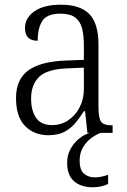

<svg xmlns="http://www.w3.org/2000/svg" viewBox="-20 -564 541 815"><path d="M185 10Q126 10 87 -28.5Q48 -67 48 -148Q48 -227 100 -265Q152 -303 259 -307L336 -310V-372Q336 -413 328.5 -443Q321 -473 299.5 -489.5Q278 -506 237 -506Q179 -506 159.5 -475Q140 -444 140 -391Q86 -391 86 -445Q86 -488 126 -516Q166 -544 239 -544Q321 -544 359.5 -504Q398 -464 398 -375V-111Q398 -62 409.5 -47Q421 -32 454 -32H458V0H351L341 -92H336Q320 -66 300.5 -42.5Q281 -19 253.5 -4.5Q226 10 185 10ZM200 -33Q240 -33 270.5 -54Q301 -75 318.5 -109.5Q336 -144 336 -185V-277L269 -274Q181 -271 146.5 -238Q112 -205 112 -145Q112 -95 133 -64Q154 -33 200 -33ZM375 231Q324 231 294.5 205.5Q265 180 265 127Q265 95 279 69Q293 43 315 25Q337 7 361 0H407Q388 7 367 22.5Q346 38 332 62Q318 86 318 118Q318 157 336.5 173Q355 189 382 189Q407 189 439 178V217Q425 224 407.5 227.5Q390 231 375 231Z"/></svg>

Font: Noto Serif SemiCondensed Light
Style: Regular
Weight: 300
Width: 4
Designer: Monotype Design Team
Foundry: Monotype Imaging Inc.
Version: Version 2.013